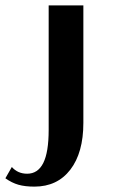

<svg xmlns="http://www.w3.org/2000/svg" viewBox="-79 -510 420 714"><path d="M-59 153 -35 111Q-13 136 22 136Q62 136 82 96Q102 56 102 -27V-490H231V-53Q231 58 182.5 121Q134 184 49 184Q14 184 -10.5 177Q-35 170 -59 153Z"/></svg>

Font: Fahkwang SemiBold
Style: Regular
Weight: 600
Designer: Suppakit Chalermlarp | Katatrad Co.,Ltd.
Foundry: Cadson Demak Co.,Ltd.
Version: Version 1.000; ttfautohint (v1.6)